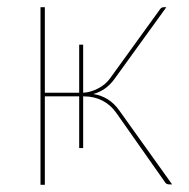

<svg xmlns="http://www.w3.org/2000/svg" viewBox="-20 -510 522 531"><path d="M456 0H449Q440.5 0 437.5 -4.5L301.5 -198Q285.5 -220.5 262.8 -232Q240 -243.5 212 -243.5H210V-100.5H199V-243.5H104V1H92V-490H104V-253.5H199V-386.5H210V-253.5Q230 -254.5 251 -265.2Q272 -276 284.5 -293.5L423 -485Q426.5 -490 433 -490H440L296.5 -291.5Q286 -277 271.8 -266.2Q257.5 -255.5 238 -250Q282.5 -243 309.5 -205Z"/></svg>

Font: Lato 2
Style: Regular
Weight: 100
Designer: Lukasz Dziedzic with Adam Twardoch and Botio Nikoltchev
Foundry: tyPoland Lukasz Dziedzic
Version: Version 2.015; 2015-08-06; http://www.latofonts.com/